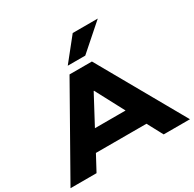

<svg xmlns="http://www.w3.org/2000/svg" viewBox="-209 -1158 1380 1367"><g transform="rotate(-30 481.0 -474.5)"><path d="M-10 0 389 -705H573L972 0H756L653 -192L740 -127H220L307 -192L204 0ZM479 -517 329 -236 288 -283H673L631 -236L482 -517ZM409 -765 556 -949H762L553 -765Z"/></g></svg>

Font: Nunito Sans 10pt Expanded Black
Style: Regular
Weight: 900
Width: 7
Designer: Vernon Adams
Foundry: Vernon Adams
Version: Version 3.101;gftools[0.9.27]